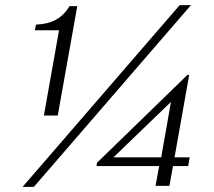

<svg xmlns="http://www.w3.org/2000/svg" viewBox="-20 -724 834 748"><path d="M600 -77H356L358 -90L710 -432H717L660 -111H719L713 -77H654L640 0H586ZM608 -111 646 -327 422 -111ZM210 -606H116L120 -628Q166 -630 197.5 -647Q229 -664 251 -700H281L205 -274H151ZM680 -704H724L112 4H68Z"/></svg>

Font: Fahkwang ExtraLight
Style: Italic
Weight: 275
Italic angle: -10°
Designer: Suppakit Chalermlarp | Katatrad Co.,Ltd.
Foundry: Cadson Demak Co.,Ltd.
Version: Version 1.000; ttfautohint (v1.6)